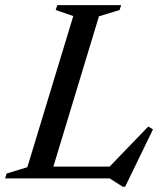

<svg xmlns="http://www.w3.org/2000/svg" viewBox="-43 -695 637 748"><path d="M342.5 -631.5 151 0H-23L-17 -19L63.5 -43.5L242.5 -632.5L174 -656L180 -675H429L423 -656ZM372.5 -34 534.5 -202 553 -191 444.5 32.5H435L384.5 0H95.5L111 -46H415Z"/></svg>

Font: Newsreader 24pt Medium
Style: Italic
Weight: 500
Italic angle: -17°
Designer: Hugues Gentile
Foundry: Production Type
Version: Version 1.003